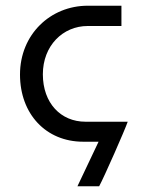

<svg xmlns="http://www.w3.org/2000/svg" viewBox="-20 -496 511 672"><path d="M271 0H325C322 7 251 156 251 156H327C344 125 418 -43 427 -70H279C193 -70 130 -135 130 -236C130 -336 200 -405 287 -405H405V-476H287C157 -476 50 -376 50 -235C50 -97 141 0 271 0Z"/></svg>

Font: Mint Spirit
Style: Regular
Weight: 400
Designer: HARENDAL Hirwen
Foundry: Arkandis Digital Foundry.
Version: Version 1.004;FFEdit